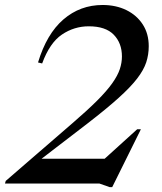

<svg xmlns="http://www.w3.org/2000/svg" viewBox="-21 -736 650 770"><path d="M148 -481.5 131.5 -485.5Q166 -600 233.2 -658Q300.5 -716 390.5 -716Q444 -716 485.8 -695.5Q527.5 -675 551.5 -638Q575.5 -601 575.5 -550.5Q575.5 -517 565.5 -486.2Q555.5 -455.5 529 -421Q502.5 -386.5 454.2 -343Q406 -299.5 329.5 -240.5L125 -83.5L127 -99.5H437.5L374.5 -77.5L529 -217.5H544L429 14.5H419L377.5 0H-1L2 -10.5L268.5 -241Q329.5 -293.5 368.5 -332.5Q407.5 -371.5 429.2 -402.2Q451 -433 459.5 -458.8Q468 -484.5 468 -509.5Q468 -563 435.2 -596.8Q402.5 -630.5 335 -630.5Q276.5 -630.5 227.5 -597.5Q178.5 -564.5 148 -481.5Z"/></svg>

Font: Newsreader 60pt Medium
Style: Italic
Weight: 500
Italic angle: -17°
Designer: Hugues Gentile
Foundry: Production Type
Version: Version 1.003